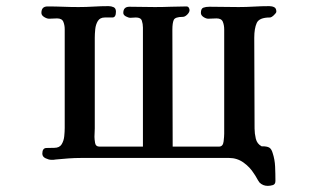

<svg xmlns="http://www.w3.org/2000/svg" viewBox="-20 -524 1040 626"><path d="M881 -486Q881 -482 873 -474.5Q865 -467 860 -467Q825 -467 817 -449Q809 -431 809 -401Q809 -328 809.5 -253.5Q810 -179 810 -105Q810 -89 814 -72Q818 -55 833 -47H836Q850 -47 857.5 -43Q865 -39 869 -25Q876 -4 877 19.5Q878 43 878 66Q878 77 869.5 79.5Q861 82 853 82Q837 82 826 71Q821 64 817 56.5Q813 49 808 42Q795 21 774 6Q753 -9 727 -9H244Q224 -9 203 -7.5Q182 -6 162 -4Q158 -3 154.5 -3Q151 -3 147 -3Q139 -3 128.5 -8Q118 -13 118 -23Q118 -41 131 -41.5Q144 -42 157 -42Q174 -42 181 -53.5Q188 -65 189.5 -80Q191 -95 191 -107Q191 -187 191 -268Q191 -349 191 -429Q191 -442 186.5 -453Q182 -464 166 -464Q159 -464 153 -463.5Q147 -463 140 -463Q133 -463 124 -468.5Q115 -474 115 -482Q115 -503 135 -503Q161 -503 186 -502Q211 -501 236 -501Q261 -501 285 -502.5Q309 -504 334 -504Q343 -504 350.5 -500.5Q358 -497 358 -486Q358 -467 346.5 -467Q335 -467 322 -467Q306 -467 299 -455.5Q292 -444 290.5 -428.5Q289 -413 289 -401V-105Q289 -98 288.5 -91.5Q288 -85 288 -78Q288 -70 290 -58Q292 -46 304 -46H446Q446 -143 446 -240Q446 -337 446 -434Q446 -446 442.5 -456.5Q439 -467 423 -467Q419 -467 414.5 -466.5Q410 -466 405 -466Q399 -466 390.5 -470.5Q382 -475 382 -482Q382 -502 402 -502Q423 -502 443.5 -501.5Q464 -501 485 -501Q511 -501 537 -502Q563 -503 588 -503Q593 -503 595.5 -499Q598 -495 598 -491Q598 -484 590.5 -476.5Q583 -469 576 -469Q551 -469 546.5 -459Q542 -449 542 -427Q542 -332 542.5 -236.5Q543 -141 543 -46H694Q707 -46 709 -62.5Q711 -79 711 -88Q711 -173 711 -258Q711 -343 711 -428Q711 -442 706.5 -453Q702 -464 686 -464Q679 -464 672.5 -463.5Q666 -463 659 -463Q652 -463 643.5 -468.5Q635 -474 635 -482Q635 -496 643 -499Q651 -502 663 -502Q687 -502 710.5 -501.5Q734 -501 758 -501Q783 -501 808 -502.5Q833 -504 858 -504Q867 -504 874 -500.5Q881 -497 881 -486Z"/></svg>

Font: Kaisei HarunoUmi
Style: Bold
Weight: 700
Designer: Font-Kai, 金井和夫
Foundry: KAZUO KANAI
Version: Version 5.003